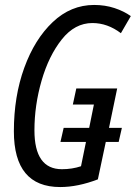

<svg xmlns="http://www.w3.org/2000/svg" viewBox="-20 -745 548 775"><path d="M375 -21 407 -172H459L472 -229H420L453 -388H288L274 -323H359L340 -229H237L224 -172H327L307 -74Q271 -62 230 -62Q119 -62 119 -219Q119 -320 148 -420Q177 -520 229.5 -586Q282 -652 353 -652Q414 -652 468 -611L508 -680Q480 -700 442 -712.5Q404 -725 360 -725Q266 -725 193 -656Q120 -587 78 -471.5Q36 -356 36 -215Q36 10 223 10Q294 10 375 -21Z"/></svg>

Font: Noto Sans Display Condensed
Style: Italic
Weight: 400
Width: 3
Designer: Monotype Design team
Foundry: Monotype Imaging Inc.
Version: 1.000